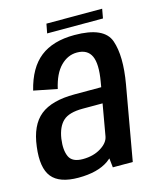

<svg xmlns="http://www.w3.org/2000/svg" viewBox="-105 -756 697 837"><g transform="rotate(-15 243.5 -337.5)"><path d="M301.5 0 297 -41.5Q290 -35.5 282 -29.5Q232.5 5 146 5Q60.5 5 26.5 -37Q-7.5 -79 4.5 -172.5Q16 -267.5 67.8 -309Q119.5 -350.5 222.5 -350.5H343L347 -374Q360.5 -451.5 343.8 -487.8Q327 -524 279.5 -524Q238 -524 205.5 -491.2Q173 -458.5 158 -392L52.5 -413Q76.5 -510.5 134 -555.5Q191.5 -600.5 288.5 -600.5Q422.5 -600.5 447.2 -529.2Q472 -458 450.5 -334.5L391.5 0ZM305.5 -138.5 330.5 -281H241Q179 -281 152 -256Q125 -231 117 -178.5Q110 -128 123.8 -98.2Q137.5 -68.5 185 -68.5Q232.5 -68.5 266.5 -89.5Q300.5 -110.5 305.5 -138.5ZM176 -638 184 -680H435.5L428 -638Z"/></g></svg>

Font: Anybody Medium
Style: Italic
Weight: 500
Italic angle: -10°
Designer: Tyler Finck
Foundry: Etcetera Type Company
Version: Version 1.010; ttfautohint (v1.8.3) -l 8 -r 50 -G 200 -x 14 